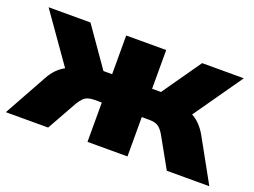

<svg xmlns="http://www.w3.org/2000/svg" viewBox="-84 -678 1127 853"><g transform="rotate(20 480.0 -251.5)"><path d="M-1 0 112 -204Q126 -229 143.5 -246.5Q161 -264 183 -275Q205 -286 233 -289L206 -236L18 -503H216L344 -320H385V-503H574V-320H616L744 -503H941L754 -236L726 -289Q755 -286 777 -275Q799 -264 816.5 -246Q834 -228 848 -204L961 0H760L680 -143Q671 -159 661 -168.5Q651 -178 639 -182Q627 -186 611 -186H574V0H385V-186H348Q333 -186 320.5 -182Q308 -178 298.5 -168.5Q289 -159 279 -143L199 0Z"/></g></svg>

Font: Nunito Sans 8pt Black
Style: Regular
Weight: 900
Version: Version 3.101;gftools[0.9.27]